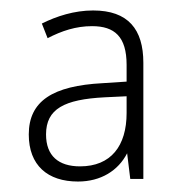

<svg xmlns="http://www.w3.org/2000/svg" viewBox="-20 -742 348 367"><path d="M158 -722C122 -722 88 -711 60 -697L71 -669C98 -683 125 -692 156 -692C199 -692 222 -672 222 -618V-586L176 -583C81 -578 35 -549 35 -485C35 -426 71 -395 129 -395C173 -395 206 -416 223 -449L229 -400H254V-622C254 -686 225 -722 158 -722ZM180 -556 222 -558V-526C222 -463 192 -424 133 -424C92 -424 68 -444 68 -485C68 -534 103 -552 180 -556Z"/></svg>

Font: Noto Sans Devanagari SemiCondensed ExtraLight
Style: Regular
Weight: 200
Width: 4
Designer: Jelle Bosma - Monotype Design Team
Foundry: Monotype Imaging Inc.
Version: Version 2.004